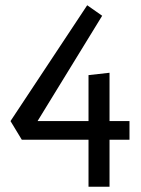

<svg xmlns="http://www.w3.org/2000/svg" viewBox="-20 -532 537 731"><path d="M473 0H397V179H317V0H63L20 -71L312 -512L369 -472L123 -71H317V-246L397 -255V-71H473Z"/></svg>

Font: Enriqueta
Style: Regular
Weight: 400
Designer: Viviana Monsalve, Gustavo Ibarra
Foundry: 72Puntos
Version: Version 2.000